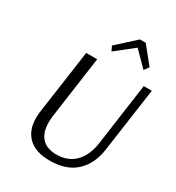

<svg xmlns="http://www.w3.org/2000/svg" viewBox="-207 -1002 1040 1136"><g transform="rotate(30 312.5 -434.0)"><path d="M308 10Q211 10 161.5 -37.5Q112 -85 112 -169Q112 -190 115 -212L177 -650H252L193 -229Q190 -205 190 -184Q190 -114 224 -77.5Q258 -41 324 -41Q403 -41 451 -90.5Q499 -140 511 -229L570 -650H625L563 -212Q549 -110 485 -50Q421 10 308 10ZM452 -878 544 -764 521 -732 425 -829 302 -732 287 -764 412 -878Z"/></g></svg>

Font: ArsenalItalic
Style: Italic
Weight: 400
Italic angle: -9°
Designer: Andrij Shevchenko
Foundry: Stairsfor.com
Version: Version 1.000